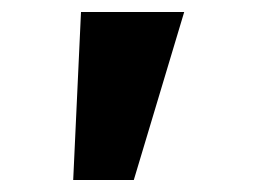

<svg xmlns="http://www.w3.org/2000/svg" viewBox="-20 -720 425 320"><path d="M102 -420 115 -700H287L203 -420Z"/></svg>

Font: Lexend Tera
Style: Bold
Weight: 700
Designer: Bonnie Shaver-Troup, Thomas Jockin
Foundry: Lexend
Version: Version 1.007